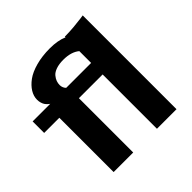

<svg xmlns="http://www.w3.org/2000/svg" viewBox="-198 -968 1145 1145"><g transform="rotate(-45 374.0 -395.5)"><path d="M0 -555.2H148.9Q147 -556.2 144 -558.1Q141.1 -560.1 134.5 -566.4Q127.9 -572.8 122.8 -580.3Q117.7 -587.9 113.8 -600.6Q109.9 -613.3 109.9 -627.9Q109.9 -657.7 127.2 -686Q144.5 -714.4 177.2 -738.3Q210 -762.2 262.9 -776.6Q315.9 -791 380.9 -791Q447.3 -791 493.2 -771V-776.9Q529.3 -776.9 570.6 -780.5Q611.8 -784.2 634.8 -787.6L658.2 -791V0H493.2V-458H293V0H127.9V-458H0ZM267.1 -594.2Q267.1 -583 271.2 -573.2Q275.4 -563.5 279.3 -559.6L283.2 -555.2H493.2V-654.8Q455.6 -686 389.2 -686Q353 -686 327.4 -677Q301.8 -668 289.6 -653.1Q277.3 -638.2 272.2 -623.8Q267.1 -609.4 267.1 -594.2Z"/></g></svg>

Font: Sporting Grotesque
Style: Bold
Weight: 700
Designer: Lucas LE BIHAN
Foundry: Lucas LE BIHAN
Version: Version 2.002;PS 2.2;hotconv 1.0.88;makeotf.lib2.5.647800